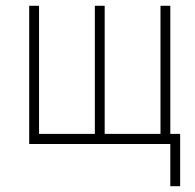

<svg xmlns="http://www.w3.org/2000/svg" viewBox="-20 -498 676 664"><path d="M569 146V0H81V-478H115V-35H308V-478H342V-35H535V-478H569V-35H603V146Z"/></svg>

Font: Zen Kaku Gothic New Light
Style: Regular
Weight: 300
Designer: Yoshimichi Ohira
Foundry: Positype
Version: Version 1.002